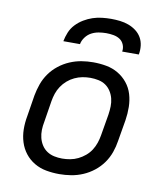

<svg xmlns="http://www.w3.org/2000/svg" viewBox="-84 -810 767 887"><g transform="rotate(10 300.0 -366.0)"><path d="M254 8Q222 8 192 2.5Q162 -3 136.5 -18Q111 -33 93 -56Q75 -79 66 -107.5Q57 -136 56.5 -167Q56 -198 62 -230L78 -330Q83 -357 92.5 -384Q102 -411 119 -435Q136 -459 159.5 -477.5Q183 -496 210 -507.5Q237 -519 264.5 -523.5Q292 -528 319 -528Q351 -528 381 -522.5Q411 -517 436.5 -502Q462 -487 480.5 -464Q499 -441 507.5 -412.5Q516 -384 516.5 -353Q517 -322 512 -290L495 -190Q491 -163 481.5 -136Q472 -109 455 -85Q438 -61 414.5 -42.5Q391 -24 364 -12.5Q337 -1 309 3.5Q281 8 254 8ZM254 -65Q273 -65 292 -68.5Q311 -72 328.5 -80.5Q346 -89 361.5 -102Q377 -115 387.5 -131.5Q398 -148 404 -166Q410 -184 413 -202L430 -302Q433 -322 433.5 -341Q434 -360 429.5 -378Q425 -396 415 -411.5Q405 -427 390.5 -437Q376 -447 357 -451Q338 -455 319 -455Q300 -455 281.5 -451.5Q263 -448 245 -439.5Q227 -431 212 -418Q197 -405 186 -388.5Q175 -372 169 -354Q163 -336 160 -318L144 -218Q140 -198 139.5 -179Q139 -160 143.5 -142Q148 -124 158 -108.5Q168 -93 183 -83Q198 -73 216.5 -69Q235 -65 254 -65ZM166 -600Q170 -621 178.5 -642Q187 -663 203 -680Q219 -697 239 -709Q259 -721 280 -728Q301 -735 323 -737.5Q345 -740 366 -740Q387 -740 408 -737.5Q429 -735 448 -728Q467 -721 483 -709Q499 -697 509 -680Q519 -663 521.5 -642Q524 -621 520 -600H442Q445 -617 438.5 -632.5Q432 -648 419 -656.5Q406 -665 389 -668Q372 -671 355 -671Q338 -671 320 -668Q302 -665 286 -656.5Q270 -648 258.5 -632.5Q247 -617 244 -600Z"/></g></svg>

Font: Iosevka Aile
Style: Italic
Weight: 400
Italic angle: -9°
Designer: Belleve Invis
Foundry: Belleve Invis
Version: Version 28.0.1; ttfautohint (v1.8.4)